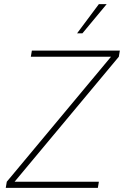

<svg xmlns="http://www.w3.org/2000/svg" viewBox="-20 -914 603 934"><path d="M8 0 13 -30 520 -638H130L135 -668H563L558 -638L51 -30H461L456 0ZM355 -752 461 -894H499L381 -752Z"/></svg>

Font: Gantari Thin
Style: Italic
Weight: 100
Italic angle: -10°
Designer: Anugrah Pasau
Foundry: Lafontype
Version: Version 1.000; ttfautohint (v1.8.4.7-5d5b)